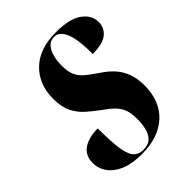

<svg xmlns="http://www.w3.org/2000/svg" viewBox="-209 -836 958 958"><g transform="rotate(-45 270.5 -357.0)"><path d="M227 10Q129 10 75.5 -30.5Q22 -71 22 -132Q22 -185 60 -211Q98 -237 162 -237Q162 -152 168.5 -99.5Q175 -47 193.5 -23.5Q212 0 248 0Q284 0 303 -19.5Q322 -39 328.5 -69Q335 -99 335 -130Q335 -172 325 -198Q315 -224 294.5 -244.5Q274 -265 242 -287Q208 -312 177.5 -338.5Q147 -365 128 -402.5Q109 -440 109 -498Q109 -600 173 -662Q237 -724 353 -724Q449 -724 495 -691Q541 -658 541 -608Q541 -568 509.5 -542.5Q478 -517 407 -517Q407 -549 404.5 -583.5Q402 -618 394 -647.5Q386 -677 370.5 -695.5Q355 -714 330 -714Q295 -714 275.5 -678Q256 -642 256 -586Q256 -543 268 -516.5Q280 -490 304.5 -470Q329 -450 366 -425Q427 -385 453 -336.5Q479 -288 479 -224Q479 -114 412 -52Q345 10 227 10Z"/></g></svg>

Font: Noto Serif Display ExtraCondensed Black
Style: Italic
Weight: 900
Width: 2
Italic angle: -12°
Designer: Monotype Design Team
Foundry: Monotype Imaging Inc.
Version: Version 2.009